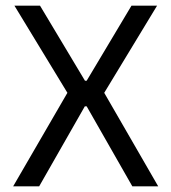

<svg xmlns="http://www.w3.org/2000/svg" viewBox="-20 -659 606 679"><path d="M26.5 0 224 -340.5V-321.5L31 -639H121.5L280.5 -373.5H286.5L445 -639H535.5L343 -321.5V-340.5L539.5 0H448L286.5 -283H280L118.5 0Z"/></svg>

Font: Anek Bangla
Style: Regular
Weight: 400
Designer: Sulekha Rajkumar (Bangla), Yesha Goshar (Latin)
Foundry: Ek Type
Version: Version 1.003